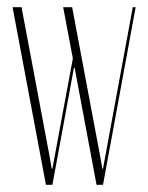

<svg xmlns="http://www.w3.org/2000/svg" viewBox="-20 -515 413 535"><path d="M15 -495H40L119 -75L124 -45H126L183 -352L156 -495H181L260 -75L265 -45H267L350 -495H358L267 0H249L188 -326H186L126 0H108Z"/></svg>

Font: Moniqa Thin Display
Style: Regular
Weight: 100
Designer: Rajesh Rajput
Foundry: Rajesh Rajput
Version: Version 1.000